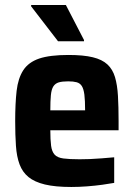

<svg xmlns="http://www.w3.org/2000/svg" viewBox="-20 -737 533 765"><path d="M264.2 8Q200.4 8 159 -1.9Q117.6 -11.9 93.5 -31.6Q69.5 -51.3 58 -82Q46.5 -112.7 43.5 -156Q40.5 -199.3 40.5 -254Q40.5 -324.6 46.2 -374.8Q52 -425.1 72.7 -457.1Q93.5 -489.1 135.9 -503.6Q178.4 -518 252.7 -518Q312.2 -518 349.6 -508.9Q386.9 -499.9 408 -480.3Q429.1 -460.7 438.3 -429.5Q447.5 -398.2 450 -354.5Q452.5 -310.7 452.5 -254.6V-218H180.5Q180.5 -179.8 183.6 -156.3Q186.7 -132.8 197.7 -120.8Q208.7 -108.8 232.6 -105.6Q256.5 -102.4 297.2 -102.4Q316 -102.4 337.9 -103.2Q359.8 -104 385 -106.1Q410.2 -108.1 435 -110.3V-8.3Q416 -4.9 387.8 -0.9Q359.7 3 327.2 5.5Q294.8 8 264.2 8ZM319.1 -281.9V-297.3Q319.1 -337 316.2 -359.9Q313.2 -382.8 306 -394.2Q298.8 -405.6 285.4 -409.3Q272.1 -412.9 251.6 -412.9Q228.2 -412.9 214.2 -408.8Q200.2 -404.6 192.5 -392.7Q184.9 -380.7 182.7 -357.6Q180.5 -334.4 180.5 -297.3H335.1ZM211.2 -572.6 104 -711.8V-717.2H242.4L314.7 -577.6V-572.6Z"/></svg>

Font: Saira Thin SemiCondensed
Style: Regular
Weight: 100
Width: 4
Version: Version 1.101